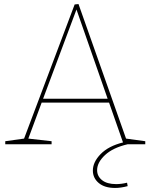

<svg xmlns="http://www.w3.org/2000/svg" viewBox="-20 -713 744 949"><path d="M603 -28 698 -15V0H611Q538 17 499 53.5Q460 90 460 128Q460 158 484.5 177.5Q509 197 554 197Q580 197 608 190L611 207Q577 216 549 216Q497 216 468 191.5Q439 167 439 130Q439 88 477.5 48.5Q516 9 588 -9L519 -206H186L120 -28L235 -15V0H6V-15L99 -28L349 -691L368 -693ZM512 -225 358 -666 193 -225Z"/></svg>

Font: Bitter Pro Thin
Style: Regular
Weight: 250
Designer: Sol Matas, and Bitter project Authors
Foundry: Sol Matas
Version: Version 1.010